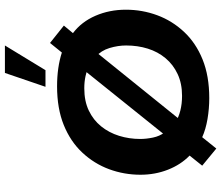

<svg xmlns="http://www.w3.org/2000/svg" viewBox="-78 -762 879 762"><g transform="rotate(-90 361.0 -381.5)"><path d="M152 38 84 -18 124 -68Q88 -103 68 -154Q48 -205 48 -263Q48 -328 70 -387.5Q92 -447 136 -494Q180 -541 245.5 -567.5Q311 -594 399 -594Q474 -594 533 -575L571 -622L640 -567L610 -531Q655 -497 679 -441.5Q703 -386 703 -321Q703 -256 681 -196.5Q659 -137 615 -90Q571 -43 505.5 -16.5Q440 10 352 10Q310 10 269 3Q228 -4 197 -18ZM190 -264Q190 -240 195.5 -213.5Q201 -187 216 -167L199 -158L476 -503L477 -470Q462 -476 439.5 -481Q417 -486 391 -486Q340 -486 302.5 -468Q265 -450 240 -419Q215 -388 202.5 -348Q190 -308 190 -264ZM254 -91V-125Q298 -98 361 -98Q410 -98 447.5 -115.5Q485 -133 510.5 -163.5Q536 -194 548.5 -234Q561 -274 561 -320Q561 -352 551 -385.5Q541 -419 516 -441L542 -448ZM397 -640 452 -801H561L463 -640Z"/></g></svg>

Font: Rokkitt SemiBold
Style: Bold Italic
Weight: 700
Italic angle: -9°
Version: Version 3.103